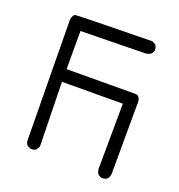

<svg xmlns="http://www.w3.org/2000/svg" viewBox="-111 -629 723 777"><g transform="rotate(20 250.0 -241.0)"><path d="M409.2 53.7 395.5 46.9Q385.7 34.2 386.7 17.6L388.7 -257.8L127 -256.8L132.8 19.5L125 34.2Q115.2 43 99.6 41L85 34.2Q78.1 25.4 77.1 14.6L71.3 -504.9Q75.2 -527.3 85.9 -529.3Q96.7 -531.2 415 -536.1L429.7 -528.3Q437.5 -518.6 436.5 -502.9L429.7 -489.3Q418.9 -482.4 408.2 -480.5L127 -475.6V-311.5L423.8 -312.5Q448.2 -311.5 444.3 -267.6L443.4 24.4Q442.4 37.1 434.6 46.9Q424.8 54.7 409.2 53.7Z"/></g></svg>

Font: NaikaiFont
Style: Regular
Weight: 400
Version: Version 1.67